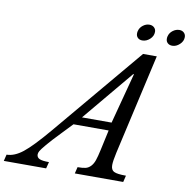

<svg xmlns="http://www.w3.org/2000/svg" viewBox="-207 -1058 1143 1156"><g transform="rotate(10 364.0 -480.0)"><path d="M689.9 -779.8 550.8 -166Q539.1 -113.3 539.1 -88.9Q539.1 -59.6 557.9 -49.8Q576.7 -40 631.8 -40L622.1 0H326.2L335.9 -40Q366.7 -40 384.3 -44.2Q401.9 -48.3 415.8 -63Q429.7 -77.6 437.7 -100.8Q445.8 -124 455.1 -167L481.9 -290H267.1L204.1 -224.1Q151.9 -169.9 125.2 -138.2Q98.6 -106.4 92.3 -95Q85.9 -83.5 85.9 -74.2Q85.9 -55.7 102.8 -47.9Q119.6 -40 161.1 -40L150.9 0H-107.9L-98.1 -40Q-50.8 -40 1 -80.8Q52.7 -121.6 145 -231L606 -779.8ZM310.1 -339.8H491.2L573.2 -649.9H568.8ZM550.8 -910.2Q555.7 -931.2 574.2 -945.6Q592.8 -960 613.8 -960Q631.3 -960 642.6 -949.5Q653.8 -939 653.8 -922.9Q653.8 -897 632.8 -877.9Q611.8 -858.9 586.9 -858.9Q569.8 -858.9 559.3 -868.9Q548.8 -878.9 548.8 -895Q548.8 -905.3 550.8 -910.2ZM732.9 -910.2Q737.8 -931.2 756.6 -945.6Q775.4 -960 796.9 -960Q814 -960 825 -949.5Q835.9 -939 835.9 -922.9Q835.9 -897.5 814.9 -878.2Q793.9 -858.9 770 -858.9Q752.4 -858.9 741.7 -868.9Q731 -878.9 731 -895Q731 -905.3 732.9 -910.2Z"/></g></svg>

Font: Libre Baskerville
Style: Italic
Weight: 400
Designer: Pablo Impallari, Rodrigo Fuenzalida
Foundry: Pablo Impallari, Rodrigo Fuenzalida
Version: Version 1.000